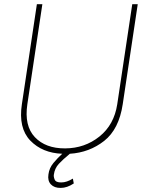

<svg xmlns="http://www.w3.org/2000/svg" viewBox="-20 -731 707 925"><path d="M272.5 174.3Q241.7 174.8 225.1 157.2Q208.5 139.6 213.4 108.9Q217.3 78.1 237.8 53.7Q258.3 29.3 279.8 9.8Q184.1 6.3 126 -53.7Q67.9 -114.3 85.4 -229L157.7 -710.9H184.1L111.8 -229Q96.2 -125 147.9 -70.3Q199.7 -15.6 293.9 -16.1Q388.2 -16.6 459 -73.2Q529.8 -129.9 544.9 -229L617.2 -710.9H643.6L571.3 -229Q553.2 -108.4 481.9 -52.2Q410.6 3.9 316.4 9.8Q283.2 37.1 263.2 58.6Q243.7 80.1 239.7 108.9Q237.3 119.1 243.2 133.8Q249 148.4 275.4 147.9Q301.3 147.9 331.1 129.4L335.4 152.8Q303.2 174.3 272.5 174.3Z"/></svg>

Font: Roboto-ThinItalic
Style: Italic
Weight: 250
Italic angle: -12°
Designer: Google
Version: Version 1.100141; 2013; ttfautohint (v0.94.14-c901) -l 8 -r 